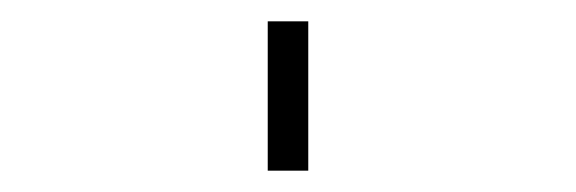

<svg xmlns="http://www.w3.org/2000/svg" viewBox="-20 60 540 180"><path d="M231 220V80H269V220Z"/></svg>

Font: Iosevka Term Curly Extralight
Style: Regular
Weight: 200
Designer: Belleve Invis
Foundry: Belleve Invis
Version: Version 32.3.0